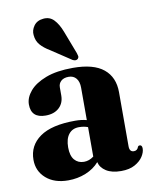

<svg xmlns="http://www.w3.org/2000/svg" viewBox="-79 -739 641 809"><g transform="rotate(-10 241.0 -334.5)"><path d="M18 -100.5Q18 -161.5 68.2 -197Q118.5 -232.5 219 -232.5Q247 -232.5 268.5 -226.5V-365.5Q268.5 -391 256.8 -405.2Q245 -419.5 224.5 -419.5Q203.5 -419.5 192 -409Q180.5 -398.5 180.5 -382.5V-347.5Q180.5 -315 159.2 -295.2Q138 -275.5 101.5 -275.5Q39.5 -275.5 39.5 -333.5Q39.5 -363 62.8 -390.5Q86 -418 132.5 -435.8Q179 -453.5 248.5 -453.5Q337 -453.5 379.8 -418.2Q422.5 -383 422.5 -319V-87.5Q422.5 -63 441.5 -63Q456.5 -63 461.5 -79Q464 -83 469 -83Q479.5 -83 479.5 -68Q479.5 -52 468 -34Q456.5 -16 433.2 -3Q410 10 374 10Q334.5 10 310.5 -5.2Q286.5 -20.5 281 -44.5Q258.5 -18.5 223.2 -4.2Q188 10 148 10Q89 10 53.5 -21Q18 -52 18 -100.5ZM171 -126.5Q171 -91 186.2 -73.2Q201.5 -55.5 226.5 -55.5Q249 -55.5 268.5 -70.5V-196.5Q251.5 -203 230.5 -203Q202.5 -203 186.8 -183.2Q171 -163.5 171 -126.5ZM238.5 -610 276 -512Q278.5 -505 279.5 -499Q280.5 -493 276.5 -488Q268 -479 253.5 -486.5L167.5 -543.5Q142 -558.5 127 -575.8Q112 -593 110 -618Q107.5 -638.5 121 -657.5Q134.5 -676.5 161.5 -679Q189 -682 207.2 -663Q225.5 -644 238.5 -610Z"/></g></svg>

Font: Fraunces 144pt S050
Style: Bold
Weight: 700
Version: Version 1.000; ttfautohint (v1.8.3)